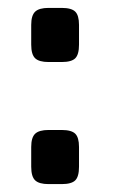

<svg xmlns="http://www.w3.org/2000/svg" viewBox="-20 -466 288 486"><path d="M136 -446Q161 -446 170.5 -436.5Q180 -427 180 -403V-353Q180 -328 170.5 -318.5Q161 -309 136 -309H103Q79 -309 69 -318.5Q59 -328 59 -353V-403Q59 -427 69 -436.5Q79 -446 103 -446ZM136 -137Q161 -137 170.5 -127.5Q180 -118 180 -94V-44Q180 -19 170.5 -9.5Q161 0 136 0H103Q79 0 69 -9.5Q59 -19 59 -44V-94Q59 -118 69 -127.5Q79 -137 103 -137Z"/></svg>

Font: Exo 2 SemiBold
Style: Regular
Weight: 600
Designer: Natanael Gama
Foundry: Natanael Gama
Version: Version 2.010